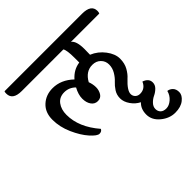

<svg xmlns="http://www.w3.org/2000/svg" viewBox="-285 -842 1275 1275"><g transform="rotate(-45 352.0 -204.5)"><path d="M519 -478Q519 -445 518 -426Q571 -404 606 -357.5Q641 -311 641 -266.5Q641 -222 622.5 -189.5Q604 -157 582 -138Q524 -84 524 -51Q524 -32 537 -19.5Q550 -7 570 -7Q618 -7 638 -54Q683 -39 683 -1Q683 22 665.5 39.5Q648 57 626.5 67Q605 77 587.5 95.5Q570 114 570 136Q570 158 584 171.5Q598 185 624.5 185Q651 185 677 162.5Q703 140 711 107Q731 109 746.5 124.5Q762 140 762 168.5Q762 197 731 222Q700 247 646.5 247Q593 247 547 209Q501 171 501 119Q501 67 534 36Q500 19 477 -14Q454 -47 454 -80Q454 -113 471 -139Q488 -165 508 -183Q528 -201 545 -229.5Q562 -258 562 -290.5Q562 -323 539.5 -345.5Q517 -368 481 -368Q419 -368 383 -303Q394 -273 394 -245Q394 -217 380 -194Q366 -171 337.5 -171Q309 -171 292 -195Q275 -219 275 -256.5Q275 -294 299 -338Q266 -371 220.5 -371Q175 -371 150 -338Q125 -305 125 -254Q125 -138 221 -27Q213 -10 192 -10Q171 -10 133.5 -52Q96 -94 66 -161.5Q36 -229 36 -297.5Q36 -366 79 -405.5Q122 -445 185 -445Q264 -445 329 -383Q372 -432 431 -440V-484Q431 -556 418 -576H27Q-58 -576 -58 -637Q-58 -650 -55 -656H673Q759 -656 759 -597Q759 -584 755 -576H489Q519 -555 519 -478Z"/></g></svg>

Font: Laila Medium
Style: Regular
Weight: 500
Designer: Hitesh Malaviya
Foundry: Indian Type Foundry
Version: Version 1.302;PS 1.0;hotconv 1.0.78;makeotf.lib2.5.61930; tt